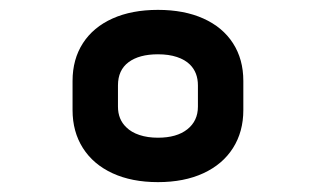

<svg xmlns="http://www.w3.org/2000/svg" viewBox="-20 -730 640 389"><path d="M300 -710Q353 -710 392 -692.5Q431 -675 452 -642.5Q473 -610 473 -566V-507Q473 -463 452 -430Q431 -397 392 -379Q353 -361 300 -361Q247 -361 208 -379Q169 -397 148 -430Q127 -463 127 -507V-566Q127 -610 148 -642.5Q169 -675 208 -692.5Q247 -710 300 -710ZM300 -451Q338 -451 359.5 -468Q381 -485 381 -514V-557Q381 -583 365 -599Q355 -609 338.5 -614.5Q322 -620 300 -620Q262 -620 240.5 -604Q219 -588 219 -557V-514Q219 -488 236 -472Q246 -462 262.5 -456.5Q279 -451 300 -451Z"/></svg>

Font: Recursive
Style: Bold
Weight: 700
Version: Version 1.085